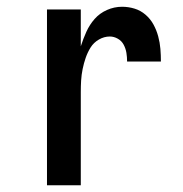

<svg xmlns="http://www.w3.org/2000/svg" viewBox="-20 -548 540 568"><path d="M119 0V-520H219V-411Q226 -433 235.5 -454Q245 -475 260 -492Q275 -509 296.5 -518.5Q318 -528 341 -528Q360 -528 378 -522.5Q396 -517 410.5 -504.5Q425 -492 434 -475.5Q443 -459 448 -440.5Q453 -422 454.5 -403.5Q456 -385 456 -366H356Q356 -379 354 -391.5Q352 -404 346 -415.5Q340 -427 328.5 -433.5Q317 -440 305 -440Q288 -440 272.5 -431Q257 -422 248 -407.5Q239 -393 233.5 -377Q228 -361 224.5 -344Q221 -327 220 -310Q219 -293 219 -276V0Z"/></svg>

Font: Iosevka Term Curly Semibold
Style: Regular
Weight: 600
Designer: Belleve Invis
Foundry: Belleve Invis
Version: Version 32.3.0